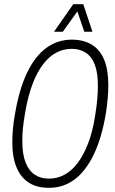

<svg xmlns="http://www.w3.org/2000/svg" viewBox="-20 -888 551 920"><path d="M215 12Q157 12 118.5 -12.5Q80 -37 59.5 -85.5Q39 -134 39 -207Q39 -237 42 -271Q45 -305 52 -343Q72 -461 110 -540Q148 -619 202 -658.5Q256 -698 324 -698Q381 -698 420.5 -673.5Q460 -649 479.5 -601Q499 -553 499 -479Q499 -449 496 -415Q493 -381 487 -343Q467 -225 428.5 -146Q390 -67 336.5 -27.5Q283 12 215 12ZM215 -32Q253 -32 287.5 -50Q322 -68 350.5 -105Q379 -142 401.5 -199Q424 -256 436 -335Q440 -359 442.5 -379.5Q445 -400 446.5 -417Q448 -434 448.5 -449Q449 -464 449 -477Q449 -539 434.5 -577.5Q420 -616 391.5 -635Q363 -654 324 -654Q285 -654 251 -636.5Q217 -619 188 -582Q159 -545 137 -488Q115 -431 101 -352Q97 -328 94 -307.5Q91 -287 89.5 -270Q88 -253 87.5 -239Q87 -225 87 -211Q87 -149 102.5 -109.5Q118 -70 146.5 -51Q175 -32 215 -32ZM239 -736 331 -868H379L423 -736H384L343 -856H367L281 -736Z"/></svg>

Font: Archivo ExtraCondensed Thin
Style: Italic
Weight: 250
Width: 2
Italic angle: -10°
Designer: Hector Gatti
Foundry: Omnibus-Type
Version: Version 2.001